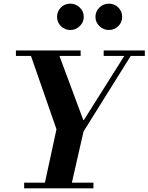

<svg xmlns="http://www.w3.org/2000/svg" viewBox="-20 -1030 812 1050"><path d="M299 -294 139 -754H294L445 -348ZM384 -300 435 -374H439L666 -734H701L430 -300ZM219 0 294 -347H445L366 0ZM112 0V-31H491V0ZM67 -724V-754H421V-724ZM547 -724V-754H772V-724ZM575 -866Q546 -866 524 -887Q502 -908 502 -938Q502 -968 524 -989Q546 -1010 575 -1010Q606 -1010 627 -989Q648 -968 648 -938Q648 -908 627 -887Q606 -866 575 -866ZM365 -866Q334 -866 313 -887Q292 -908 292 -938Q292 -968 313 -989Q334 -1010 365 -1010Q394 -1010 416 -989Q438 -968 438 -938Q438 -908 416 -887Q394 -866 365 -866Z"/></svg>

Font: Libre Bodoni
Style: Bold Italic
Weight: 700
Italic angle: -13°
Version: Version 2.005;gftools[0.9.23]